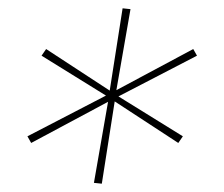

<svg xmlns="http://www.w3.org/2000/svg" viewBox="-20 -571 540 462"><path d="M225 -129 206 -131 240 -326 55 -227 46 -243 235 -341 80 -437 91 -453 244 -353 275 -551 294 -549 260 -354 445 -453 454 -437 265 -339 420 -243 409 -227 256 -327Z"/></svg>

Font: Iosevka SS04 Thin Oblique
Style: Regular
Weight: 100
Italic angle: -9°
Monospace: yes
Designer: Belleve Invis
Foundry: Belleve Invis
Version: Version 19.0.0; ttfautohint (v1.8.4)